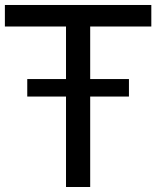

<svg xmlns="http://www.w3.org/2000/svg" viewBox="-20 -747 625 767"><path d="M584.5 -727.1H-0.5V-641.1H243.7V-431.2H88.9V-361.3H243.7V0H340.3V-361.3H495.1V-431.2H340.3V-641.1H584.5Z"/></svg>

Font: SG Kara Light
Style: Regular
Weight: 400
Designer: Damoon Khanjanzadeh
Version: Version 1.000